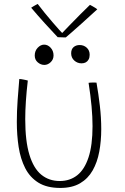

<svg xmlns="http://www.w3.org/2000/svg" viewBox="-20 -929 629 970"><path d="M434.5 -904.5Q440.5 -901.5 447.5 -897.5Q454.5 -893.5 461 -889.5Q467.5 -885.5 471.5 -882Q425 -839.5 392.8 -810.5Q360.5 -781.5 340.8 -764.5Q321 -747.5 312.5 -740Q306 -740 298.5 -740.2Q291 -740.5 284 -740.8Q277 -741 271.5 -741Q239.5 -775 206.2 -811.5Q173 -848 137.5 -890Q143 -893.5 148.2 -896.8Q153.5 -900 159 -903Q164.5 -906 170.5 -909Q185.5 -889 205.2 -864.8Q225 -840.5 244.5 -817.8Q264 -795 278.5 -779Q293 -763 297.5 -759.5H291.5Q306 -775 332 -801.8Q358 -828.5 386 -856.8Q414 -885 434.5 -904.5ZM427.5 -510.5Q430 -511 435.2 -511.5Q440.5 -512 446.5 -512Q452 -512 458.2 -512Q464.5 -512 467.5 -511.5Q477.5 -454.5 484.5 -394.5Q491.5 -334.5 491.5 -276.5Q491.5 -216.5 481.5 -162.8Q471.5 -109 448 -67.8Q424.5 -26.5 384.5 -3Q344.5 20.5 284.5 20.5Q217 20.5 174 -6.2Q131 -33 107.2 -79.8Q83.5 -126.5 74.2 -186.5Q65 -246.5 65 -313Q65 -367 69 -422.5Q73 -478 77.5 -530Q81.5 -530 87.8 -529Q94 -528 99 -527Q104.5 -526 110 -524.8Q115.5 -523.5 120.5 -522Q114 -466.5 110.8 -418Q107.5 -369.5 107.5 -327Q107.5 -216.5 128.5 -147.5Q149.5 -78.5 188.5 -46.5Q227.5 -14.5 282 -14.5Q333 -14.5 370 -43.5Q407 -72.5 427.2 -133.8Q447.5 -195 447.5 -292Q447.5 -338 442.5 -392.5Q437.5 -447 427.5 -510.5ZM204 -601Q186 -601 170.8 -614Q155.5 -627 155.5 -648.5Q155.5 -672 170.5 -687.8Q185.5 -703.5 203 -703.5Q221.5 -703.5 236 -687.8Q250.5 -672 250.5 -649Q250.5 -628.5 236 -614.8Q221.5 -601 204 -601ZM392 -609Q371 -609 355.2 -623.2Q339.5 -637.5 339.5 -659.5Q339.5 -680.5 351.8 -691Q364 -701.5 382.5 -701.5Q403.5 -701.5 418.2 -688Q433 -674.5 433 -652.5Q433 -638.5 427.8 -628.8Q422.5 -619 413.5 -614Q404.5 -609 392 -609Z"/></svg>

Font: Grandstander Thin Thin
Style: Regular
Weight: 250
Version: Version 1.200